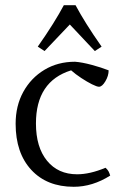

<svg xmlns="http://www.w3.org/2000/svg" viewBox="-20 -705 475 737"><path d="M263 12Q160 12 100 -53Q40 -118 40 -230Q40 -299 69.5 -352.5Q99 -406 150.5 -437Q202 -468 268 -468Q295 -466 332 -456Q369 -446 397 -435Q397 -414 384.5 -393Q372 -372 360 -372Q352 -372 333 -381.5Q314 -391 292 -405.5Q270 -420 253 -435Q118 -393 118 -231Q118 -140 160.5 -88Q203 -36 276 -36Q325 -36 385 -61Q393 -54 396.5 -47.5Q400 -41 403 -31Q335 12 263 12ZM151 -509 125 -526Q158 -573 183 -613Q208 -653 225 -685H270Q287 -653 312 -613Q337 -573 370 -526L344 -509L248 -611Z"/></svg>

Font: Mate
Style: Regular
Weight: 400
Designer: Eduardo Rodriguez Tunni
Foundry: Eduardo Rodriguez Tunni
Version: Version 1.003; ttfautohint (v1.8.4.7-5d5b);gftools[0.9.24]